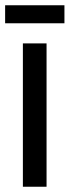

<svg xmlns="http://www.w3.org/2000/svg" viewBox="-20 -710 266 730"><path d="M67 0V-545H157V0ZM-0.5 -690H225V-621.5H-0.5Z"/></svg>

Font: Mohave Light Medium
Style: Regular
Weight: 500
Version: Version 2.003